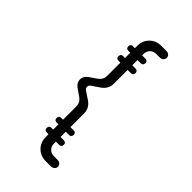

<svg xmlns="http://www.w3.org/2000/svg" viewBox="-265 -787 1030 1030"><g transform="rotate(45 250.0 -272.0)"><path d="M346 166H307Q267 166 241 140Q215 114 215 74V-157Q215 -186 191 -204L149 -233Q126 -250 126 -274Q126 -298 149 -315L191 -344Q216 -362 216 -391V-618Q216 -658 242 -684Q268 -710 308 -710H346Q358 -710 366 -703Q374 -696 374 -685Q374 -675 366 -667.5Q358 -660 346 -660H318Q298 -660 284.5 -646.5Q271 -633 271 -613V-387Q271 -346 236 -322L192 -292Q181 -285 181 -273Q181 -261 191 -255L236 -225Q271 -201 271 -160V69Q271 89 284.5 102.5Q298 116 318 116H346Q358 116 366 123Q374 130 374 141Q374 151 366 158.5Q358 166 346 166ZM202 53Q184 53 184 36Q184 30 187.5 24Q191 18 201 18H295Q313 18 313 35Q313 42 309 47.5Q305 53 296 53ZM202 -22Q184 -22 184 -39Q184 -45 187.5 -51Q191 -57 201 -57H295Q313 -57 313 -40Q313 -33 309 -27.5Q305 -22 296 -22ZM202 -491Q184 -491 184 -508Q184 -514 187.5 -520Q191 -526 201 -526H295Q313 -526 313 -509Q313 -502 309 -496.5Q305 -491 296 -491ZM202 -566Q184 -566 184 -583Q184 -589 187.5 -595Q191 -601 201 -601H295Q313 -601 313 -584Q313 -577 309 -571.5Q305 -566 296 -566Z"/></g></svg>

Font: Agu Display Uzo
Style: Regular
Weight: 400
Designer: Oluwaseun Badejo
Version: Version 1.103